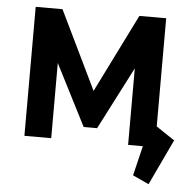

<svg xmlns="http://www.w3.org/2000/svg" viewBox="-49 -557 763 753"><g transform="rotate(5 332.5 -181.0)"><path d="M316.4 -199.2 469.7 -507.8H575.2V-82L647.9 -33.2L563 146.5L499.5 117.2L527.8 0H469.7V-301.3L342.8 -54.7H290L167 -295.9V0H61.5V-507.8H167Z"/></g></svg>

Font: Giphurs Medium
Style: Regular
Weight: 500
Version: Version 0.920; ttfautohint (v1.8.4.7-5d5b)